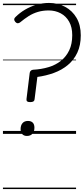

<svg xmlns="http://www.w3.org/2000/svg" viewBox="-20 -910 569 1305"><path d="M185 -216Q171 -216 165 -220.5Q159 -225 160 -236L182 -415Q184 -425 190 -430Q196 -435 205 -436Q261 -439 309.5 -453.5Q358 -468 394 -496.5Q430 -525 450.5 -568Q471 -611 471 -671Q471 -725 450 -762.5Q429 -800 392.5 -819.5Q356 -839 311 -839Q271 -839 237.5 -829Q204 -819 175.5 -801Q147 -783 118 -759Q110 -752 101 -752Q92 -752 84 -761Q76 -771 76.5 -779Q77 -787 85 -794Q114 -823 150.5 -844.5Q187 -866 228.5 -878Q270 -890 313 -890Q373 -890 422 -864Q471 -838 500 -789Q529 -740 529 -670Q529 -602 505.5 -552Q482 -502 441 -468Q400 -434 346.5 -414.5Q293 -395 234 -387L215 -235Q214 -225 207 -220.5Q200 -216 185 -216ZM163 14Q143 14 131.5 2Q120 -10 120 -32Q120 -58 133 -73Q146 -88 170 -88Q191 -88 202.5 -76.5Q214 -65 214 -42Q214 -17 201 -1.5Q188 14 163 14ZM0 365H497V375H0ZM0 -20H497V0H0ZM0 -505H497V-500H0ZM0 -885H497V-875H0Z"/></svg>

Font: Playwrite GB J Guides
Style: Italic
Weight: 400
Italic angle: -7.01216°
Designer: Veronika Burian, José Scaglione
Foundry: TypeTogether
Version: Version 1.003